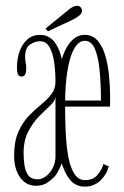

<svg xmlns="http://www.w3.org/2000/svg" viewBox="-20 -650 440 680"><path d="M108 8Q72 8 51 -22Q30 -52 30 -98Q30 -149 44.8 -182.5Q59.5 -216 81.2 -238.8Q103 -261.5 125 -279.2Q147 -297 161.8 -316Q176.5 -335 176.5 -361Q176.5 -395.5 172 -428.5Q167.5 -461.5 155.5 -482.8Q143.5 -504 121 -504Q104 -504 86.5 -492.2Q69 -480.5 69 -449.5Q69 -439.5 70.2 -432.8Q71.5 -426 72.2 -420.2Q73 -414.5 73 -406.5Q73 -395 69.5 -387Q66 -379 56 -379Q46.5 -379 43.2 -387.5Q40 -396 40 -411Q40 -441.5 49.2 -467.8Q58.5 -494 76.8 -510.2Q95 -526.5 122 -526.5Q149.5 -526.5 168.2 -506.8Q187 -487 196.8 -449.5Q206.5 -412 206.5 -358V-137.5Q206.5 -116.5 204.8 -100.5Q203 -84.5 198 -69.8Q193 -55 182 -36.5Q175 -24 154.8 -8Q134.5 8 108 8ZM112.5 -15Q137.5 -15 157 -40Q176.5 -65 176.5 -95.5V-307Q175.5 -293 158.2 -276.8Q141 -260.5 119 -238.5Q97 -216.5 80.2 -184.5Q63.5 -152.5 63.5 -107.5Q63.5 -83.5 67 -62.5Q70.5 -41.5 81 -28.2Q91.5 -15 112.5 -15ZM280.5 11Q247.5 11 227.2 -14.2Q207 -39.5 196.2 -80.2Q185.5 -121 182 -169Q178.5 -217 178.5 -262.5Q178.5 -325.5 185 -374.8Q191.5 -424 204.8 -457.8Q218 -491.5 237 -509Q256 -526.5 280.5 -526.5Q308 -526.5 325.8 -506Q343.5 -485.5 353 -452.8Q362.5 -420 366.2 -381.8Q370 -343.5 370 -308Q370 -299 370 -290Q370 -281 369.5 -272.5H204V-294H337.5Q337.5 -351 333 -399.2Q328.5 -447.5 316.2 -476.5Q304 -505.5 280.5 -505.5Q258.5 -505.5 242.8 -477.8Q227 -450 218.8 -399.2Q210.5 -348.5 210.5 -278Q210.5 -231.5 212.5 -184.5Q214.5 -137.5 221.2 -98.5Q228 -59.5 242.5 -35.8Q257 -12 281 -12Q310 -12 325.5 -30.8Q341 -49.5 346.5 -69L365.5 -60.5Q357.5 -31 334.8 -10Q312 11 280.5 11ZM149.5 -539 141.5 -549 223 -615.5Q230 -621.5 238 -625.5Q246 -629.5 253 -629.5Q258 -629.5 262 -627.2Q266 -625 268.5 -620Q270.5 -616.5 270.5 -612Q270.5 -602.5 260.2 -594.5Q250 -586.5 239 -581Z"/></svg>

Font: Imbue 48pt Thin
Style: Regular
Weight: 250
Designer: Tyler Finck
Foundry: Etcetera Type Company
Version: Version 1.102